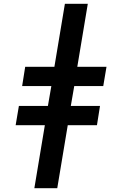

<svg xmlns="http://www.w3.org/2000/svg" viewBox="-20 -843 640 1006"><path d="M160 143 215 -187H62L79 -288H231L249 -392H96L112 -493H265L320 -823H440L385 -493H538L521 -392H369L351 -288H504L488 -187H335L280 143Z"/></svg>

Font: Iosevka Etoile Oblique
Style: Bold
Weight: 700
Italic angle: -9°
Designer: Belleve Invis
Foundry: Belleve Invis
Version: Version 15.5.2; ttfautohint (v1.8.4)